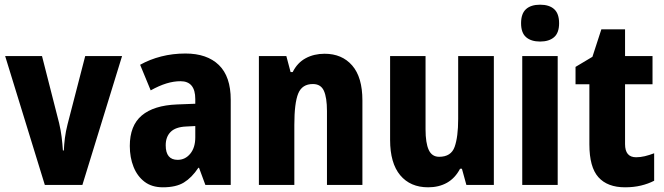

<svg xmlns="http://www.w3.org/2000/svg" viewBox="-20 -788 2830 818"><path d="M171 0 2 -549H159L232 -263Q239 -233 242.5 -205Q246 -177 248 -147H252Q253 -172 256.5 -200Q260 -228 268 -259L343 -549H500L331 0Z M770 -560Q862 -560 912.5 -511Q963 -462 963 -363V0H855L828 -73H825Q797 -31 763.5 -10.5Q730 10 674 10Q627 10 596 -13.5Q565 -37 549 -77Q533 -117 533 -166Q533 -253 584 -296Q635 -339 734 -343L812 -346V-366Q812 -442 749 -442Q720 -442 689 -432.5Q658 -423 622 -403L577 -512Q618 -535 667 -547.5Q716 -560 770 -560ZM773 -249Q728 -247 707 -226Q686 -205 686 -169Q686 -107 737 -107Q769 -107 790.5 -133Q812 -159 812 -203V-251Z M1363 -559Q1437 -559 1480.5 -509Q1524 -459 1524 -360V0H1373V-315Q1373 -372 1360 -401Q1347 -430 1313 -430Q1267 -430 1250.5 -389.5Q1234 -349 1234 -256V0H1083V-549H1200L1218 -481H1227Q1247 -521 1282.5 -540Q1318 -559 1363 -559Z M2084 -549V0H1967L1948 -69H1940Q1919 -29 1884.5 -9.5Q1850 10 1804 10Q1728 10 1685 -41.5Q1642 -93 1642 -192V-549H1793V-237Q1793 -179 1806.5 -149.5Q1820 -120 1851 -120Q1902 -120 1917 -162.5Q1932 -205 1932 -281V-549Z M2281 -768Q2320 -768 2341 -749Q2362 -730 2362 -689Q2362 -648 2340.5 -629.5Q2319 -611 2281 -611Q2243 -611 2221.5 -629.5Q2200 -648 2200 -689Q2200 -730 2221 -749Q2242 -768 2281 -768ZM2356 -549V0H2205V-549Z M2690 -118Q2708 -118 2727 -122.5Q2746 -127 2767 -135V-18Q2742 -5 2711 2.5Q2680 10 2643 10Q2568 10 2529.5 -33Q2491 -76 2491 -173V-429H2432V-503L2504 -546L2542 -663H2643V-549H2760V-429H2643V-174Q2643 -118 2690 -118Z"/></svg>

Font: Noto Sans Kannada Condensed ExtraBold
Style: Regular
Weight: 800
Width: 3
Designer: Jelle Bosma - Monotype Design Team
Foundry: Monotype Imaging Inc.
Version: Version 2.005; ttfautohint (v1.8.4.7-5d5b)